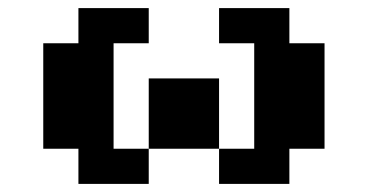

<svg xmlns="http://www.w3.org/2000/svg" viewBox="-20 -454 908 474"><path d="M520.8 -86.8H347.2V-260.4H520.8ZM694.4 -86.8V0H520.8V-86.8H607.6V-347.2H520.8V-434H694.4V-347.2H781.2V-86.8ZM260.4 -86.8H347.2V0H173.6V-86.8H86.8V-347.2H173.6V-434H347.2V-347.2H260.4Z"/></svg>

Font: 8-bit Operator+ 8
Style: Bold
Weight: 700
Designer: GrandChaos9000
Version: Version 1.3.0 - August 1, 2014